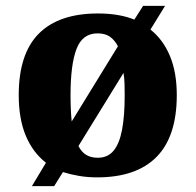

<svg xmlns="http://www.w3.org/2000/svg" viewBox="-20 -596 668 656"><path d="M137 -40Q92 -75 68 -132.5Q44 -190 44 -271Q44 -412 112.5 -481Q181 -550 315 -550Q387 -550 439 -529L469 -576H544L494 -495Q537 -461 560.5 -405Q584 -349 584 -271Q584 -130 515 -60Q446 10 312 10Q279 10 250 5Q221 0 195 -8L165 40H89ZM314 -57Q348 -57 368 -81Q388 -105 397 -152.5Q406 -200 406 -269Q406 -289 405.5 -309Q405 -329 402 -347L248 -97Q259 -76 275 -66.5Q291 -57 314 -57ZM383 -438Q371 -460 355 -471Q339 -482 313 -482Q262 -482 241.5 -429Q221 -376 221 -271Q221 -246 222 -223Q223 -200 225 -181Z"/></svg>

Font: Noto Serif Thai ExtraBold
Style: Regular
Weight: 800
Version: Version 2.001